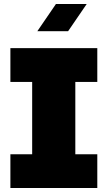

<svg xmlns="http://www.w3.org/2000/svg" viewBox="-20 -941 539 961"><path d="M32 0V-169H141V-531H32V-700H467V-531H357V-169H467V0ZM167 -785 260 -921H414L321 -785Z"/></svg>

Font: MuseoModerno Black
Style: Regular
Weight: 900
Designer: Pablo Cosgaya, Héctor Gatti, Marcela Romero, and the Authors of The MuseoModerno Project.
Foundry: Omnibus-Type Team
Version: Version 1.001